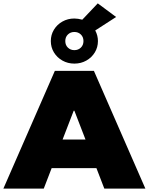

<svg xmlns="http://www.w3.org/2000/svg" viewBox="-39 -1121 884 1141"><path d="M534 -122H268L221 0H-19L287 -700H519L825 0H581ZM399 -463 333 -292H469L403 -463ZM527 -940Q543 -910 543 -877Q543 -840 524.5 -809.5Q506 -779 474 -761Q442 -743 403 -743Q364 -743 332 -761Q300 -779 281.5 -809.5Q263 -840 263 -877Q263 -914 281.5 -944.5Q300 -975 332 -993Q364 -1011 403 -1011Q424 -1011 450 -1004L542 -1101L651 -1020ZM457 -877Q457 -901 441.5 -916Q426 -931 403 -931Q380 -931 364.5 -916Q349 -901 349 -877Q349 -853 364.5 -838Q380 -823 403 -823Q426 -823 441.5 -838Q457 -853 457 -877Z"/></svg>

Font: CMG Sans Black
Style: Regular
Weight: 900
Designer: Julieta Ulanovsky
Foundry: Julieta Ulanovsky
Version: Version 7.200